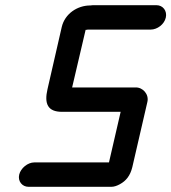

<svg xmlns="http://www.w3.org/2000/svg" viewBox="-20 -690 660 740"><path d="M90 30H409C420 30 431 26 442 20C466 7 482 -13 490 -46L548 -297C555 -326 531 -354 502 -353H258L310 -575H313C316 -576 320 -576 325 -576H561C586 -576 613 -596 619 -622C625 -648 608 -670 583 -670H347C340 -670 333 -670 328 -669C278 -669 230 -637 218 -586L163 -346C150 -290 164 -259 219 -259H445L400 -64H112C87 -64 60 -42 54 -17C48 8 65 30 90 30Z"/></svg>

Font: Electronic
Style: ExBlkIt
Weight: 900
Version: Version 1.011